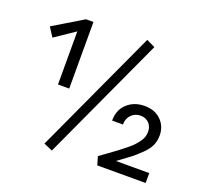

<svg xmlns="http://www.w3.org/2000/svg" viewBox="-118 -803 1002 948"><g transform="rotate(20 383.0 -329.5)"><path d="M501 -667 546 -645 245 8 199 -12ZM221 -309H162V-588L57 -517L26 -565L182 -659H221ZM560 -52H735V0H481L468 -44Q484 -56 511.5 -75.5Q539 -95 552.5 -105.5Q566 -116 587 -132.5Q608 -149 618.5 -160Q629 -171 640 -185.5Q651 -200 655.5 -213.5Q660 -227 660 -241Q660 -269 643 -286.5Q626 -304 599 -304Q570 -304 550.5 -284.5Q531 -265 531 -233H474Q474 -290 510.5 -323Q547 -356 601 -356Q655 -356 687.5 -324Q720 -292 720 -244Q720 -216 710 -192.5Q700 -169 673.5 -143Q647 -117 626.5 -101Q606 -85 560 -52Z"/></g></svg>

Font: EauTestInfant Medium
Style: Regular
Weight: 500
Designer: Christian Thalmann (Catharsis Fonts)
Version: Version 0.001;PS 000.001;hotconv 1.0.88;makeotf.lib2.5.64775